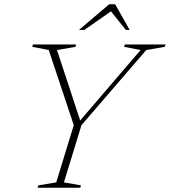

<svg xmlns="http://www.w3.org/2000/svg" viewBox="-20 -878 794 898"><path d="M637.5 -644 560.5 -659 564 -670H754L750.5 -659L664 -644L361 -292.5L279 -25L358.5 -11L355.5 0H156L159 -11L243 -25L325 -292.5L208 -644L131 -659L134 -670H336L333 -659L246.5 -644L355 -314.5ZM349.5 -738 490.5 -858H518.5L586.5 -738H568.5L499 -825L374.5 -738Z"/></svg>

Font: Newsreader Text ExtraLight
Style: Italic
Weight: 275
Italic angle: -17°
Designer: Hugues Gentile
Foundry: Production Type
Version: Version 1.001